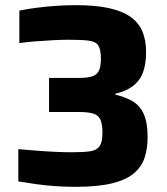

<svg xmlns="http://www.w3.org/2000/svg" viewBox="-20 -716 648 744"><path d="M272 8Q238 8 198 5.5Q158 3 119.5 -2.5Q81 -8 51 -13V-138Q87 -135 125 -132Q163 -129 197.5 -127.5Q232 -126 256 -126Q301 -126 327.5 -129.5Q354 -133 365.5 -149Q377 -165 377 -201Q377 -235 369 -252.5Q361 -270 341 -276Q321 -282 285 -282H170V-414H285Q317 -414 335.5 -419.5Q354 -425 362.5 -440.5Q371 -456 371 -488Q371 -524 361 -539.5Q351 -555 324 -558.5Q297 -562 246 -562Q217 -562 182.5 -560Q148 -558 114.5 -555.5Q81 -553 55 -549V-675Q84 -681 122.5 -686Q161 -691 200.5 -693.5Q240 -696 273 -696Q352 -696 404.5 -684Q457 -672 488 -649Q519 -626 532.5 -592.5Q546 -559 546 -515Q546 -440 516 -403Q486 -366 427 -353V-349Q467 -340 495 -323Q523 -306 537.5 -273Q552 -240 552 -184Q552 -141 540.5 -105.5Q529 -70 499 -44.5Q469 -19 414 -5.5Q359 8 272 8Z"/></svg>

Font: Saira Thin
Style: Bold
Weight: 700
Version: Version 1.101